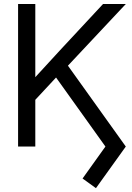

<svg xmlns="http://www.w3.org/2000/svg" viewBox="-20 -748 674 980"><path d="M131.8 -323.2Q203.1 -401.9 285.2 -490.2L505.9 -727.5H622.1L311.5 -396.5H307.1L131.8 -208ZM72.3 -727.5H160.2V-474.1V-319.8V-276.9V0H72.3ZM401.4 163.1 518.1 0 251 -373.5 305.2 -442.9 622.1 0 469.7 212.4Z"/></svg>

Font: Intratopia Thin
Style: Regular
Weight: 100
Designer: Rasmus Andersson
Foundry: rsms
Version: Version 3.000;Glyphs 3.2.3 (3260)